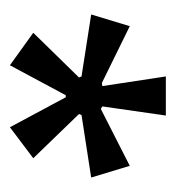

<svg xmlns="http://www.w3.org/2000/svg" viewBox="-4 -774 347 378"><g transform="rotate(90 169.0 -584.5)"><path d="M108 -431 44 -477 132 -567 130 -572 8 -591 31 -667 143 -612 149 -613 130 -738H207L189 -613L194 -610L306 -667L329 -591L206 -572L204 -567L291 -477L230 -431L171 -541H167Z"/></g></svg>

Font: Manuale
Style: Regular
Weight: 400
Designer: Eduardo Tunni / Pablo Cosgaya
Foundry: Eduardo Tunni / Pablo Cosgaya
Version: Version 1.002